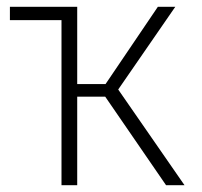

<svg xmlns="http://www.w3.org/2000/svg" viewBox="-20 -542 590 562"><path d="M520 0H466L288 -259H206V0H160V-483H9V-522H206V-296H289L442 -522H493L326 -280Z"/></svg>

Font: FiraGO ExtraLight
Style: Regular
Weight: 200
Designer: bBox Type
Foundry: bBox Type GmbH
Version: Version 1.001